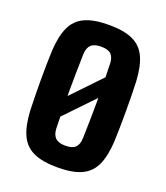

<svg xmlns="http://www.w3.org/2000/svg" viewBox="-118 -692 678 783"><g transform="rotate(20 221.0 -300.0)"><path d="M67.5 -180.7 341.3 -467.1 381.7 -418.6 110.2 -135.4ZM221.6 9.1Q156.3 9.1 117.3 -8.8Q78.3 -26.8 60.2 -66.3Q42 -105.8 38.5 -170.5Q37.7 -194.6 37 -228.2Q36.2 -261.8 36.2 -298.8Q36.2 -335.8 36.8 -370.3Q37.4 -404.8 38.5 -430.2Q42 -494.2 60 -533.5Q78 -572.9 116.9 -591Q155.9 -609.1 221.6 -609.1Q287.9 -609.1 326.4 -590.8Q364.9 -572.5 382.7 -533.1Q400.5 -493.8 403.9 -430.2Q405 -406 405.6 -372.3Q406.2 -338.5 406.2 -301.5Q406.2 -264.6 405.6 -230.4Q405 -196.2 403.9 -170.5Q400.5 -106.7 382.7 -67.1Q364.9 -27.5 326.4 -9.2Q287.9 9.1 221.6 9.1ZM221.6 -85.2Q252.3 -85.2 265.4 -98.6Q278.5 -112.1 279.1 -139.8Q280.2 -180 281 -220Q281.9 -260.1 281.9 -300.4Q281.9 -340.7 281 -380.7Q280.2 -420.7 279.1 -460.8Q278.5 -488.3 265.5 -501.6Q252.6 -514.9 221.6 -514.9Q191.5 -514.9 177.9 -501.6Q164.3 -488.3 163.3 -460.8Q162.2 -420.7 161.6 -380.5Q160.9 -340.3 160.9 -300.1Q160.9 -259.9 161.6 -219.7Q162.2 -179.5 163.3 -139.8Q164.3 -112.1 178 -98.6Q191.7 -85.2 221.6 -85.2Z"/></g></svg>

Font: Big Shoulders Thin
Style: Regular
Weight: 100
Designer: Patric King
Foundry: XO Type Co
Version: Version 2.002